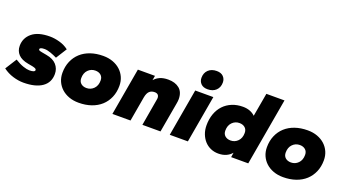

<svg xmlns="http://www.w3.org/2000/svg" viewBox="-57 -1246 3224 1793"><g transform="rotate(20 1555.0 -350.0)"><path d="M201 10Q152 10 97.5 -6.5Q43 -23 -2 -57L70 -171Q116 -142 153.5 -129.5Q191 -117 215 -117Q270 -117 270 -139Q270 -147 261 -152.5Q252 -158 229 -163L185 -171Q118 -183 85.5 -217Q53 -251 53 -302Q53 -380 113 -430Q173 -480 290 -480Q335 -480 386 -466Q437 -452 477 -421L409 -313Q379 -328 344 -340.5Q309 -353 282 -353Q235 -353 235 -334Q235 -326 243 -322.5Q251 -319 273 -315L317 -307Q385 -295 418.5 -257Q452 -219 452 -166Q452 -81 386.5 -35.5Q321 10 201 10Z M750 10Q697 10 653.5 -6Q610 -22 579 -50.5Q548 -79 531 -117.5Q514 -156 514 -202Q514 -265 536 -316.5Q558 -368 598 -404.5Q638 -441 694.5 -460.5Q751 -480 820 -480Q873 -480 916.5 -464Q960 -448 991 -419.5Q1022 -391 1039 -352.5Q1056 -314 1056 -268Q1056 -205 1034 -153.5Q1012 -102 972 -65.5Q932 -29 875.5 -9.5Q819 10 750 10ZM773 -144Q815 -144 844.5 -174Q874 -204 874 -255Q874 -289 852.5 -307.5Q831 -326 797 -326Q755 -326 725.5 -296Q696 -266 696 -215Q696 -181 717.5 -162.5Q739 -144 773 -144Z M1382 0 1428 -267Q1430 -277 1430 -282Q1430 -326 1386 -326Q1354 -326 1334.5 -307.5Q1315 -289 1307 -247L1264 0H1084L1166 -470H1336L1328 -424Q1350 -450 1383.5 -465Q1417 -480 1466 -480Q1535 -480 1577 -445.5Q1619 -411 1619 -340Q1619 -329 1617.5 -318.5Q1616 -308 1614 -296L1562 0Z M1654 0 1736 -470H1916L1834 0ZM1839 -520Q1796 -520 1773 -543.5Q1750 -567 1750 -602Q1750 -651 1781 -680.5Q1812 -710 1864 -710Q1907 -710 1930 -686.5Q1953 -663 1953 -628Q1953 -579 1922 -549.5Q1891 -520 1839 -520Z M2138 10Q2097 10 2062 -5.5Q2027 -21 2001.5 -49Q1976 -77 1961 -116Q1946 -155 1946 -202Q1946 -264 1964.5 -315.5Q1983 -367 2017.5 -403.5Q2052 -440 2100.5 -460Q2149 -480 2208 -480Q2247 -480 2278 -468Q2309 -456 2330 -435L2371 -668H2551L2434 0H2264L2271 -46Q2249 -20 2216 -5Q2183 10 2138 10ZM2205 -144Q2247 -144 2276.5 -174Q2306 -204 2306 -255Q2306 -289 2284.5 -307.5Q2263 -326 2229 -326Q2187 -326 2157.5 -296Q2128 -266 2128 -215Q2128 -181 2149.5 -162.5Q2171 -144 2205 -144Z M2782 10Q2729 10 2685.5 -6Q2642 -22 2611 -50.5Q2580 -79 2563 -117.5Q2546 -156 2546 -202Q2546 -265 2568 -316.5Q2590 -368 2630 -404.5Q2670 -441 2726.5 -460.5Q2783 -480 2852 -480Q2905 -480 2948.5 -464Q2992 -448 3023 -419.5Q3054 -391 3071 -352.5Q3088 -314 3088 -268Q3088 -205 3066 -153.5Q3044 -102 3004 -65.5Q2964 -29 2907.5 -9.5Q2851 10 2782 10ZM2805 -144Q2847 -144 2876.5 -174Q2906 -204 2906 -255Q2906 -289 2884.5 -307.5Q2863 -326 2829 -326Q2787 -326 2757.5 -296Q2728 -266 2728 -215Q2728 -181 2749.5 -162.5Q2771 -144 2805 -144Z"/></g></svg>

Font: Celebes Black
Style: Italic
Weight: 900
Italic angle: -10°
Designer: Anugrah Pasau
Foundry: Lafontype
Version: Version 1.000; ttfautohint (v1.8.4)